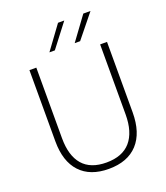

<svg xmlns="http://www.w3.org/2000/svg" viewBox="-161 -1011 974 1128"><g transform="rotate(-20 325.5 -446.5)"><path d="M83 -252V-697H126V-256Q126 -146 175.5 -89Q225 -32 324 -32Q424 -32 474.5 -90.5Q525 -149 525 -260V-697H568V-257Q568 -129 505 -60.5Q442 8 324 8Q208 8 145.5 -59Q83 -126 83 -252ZM494 -901H539L421 -755H387ZM336 -901H375L263 -755H229Z"/></g></svg>

Font: Hanken Grotesk ExtraLight
Style: Regular
Weight: 200
Designer: Alfredo Marco Pradil
Foundry: Hanken Design Co.
Version: Version 3.014